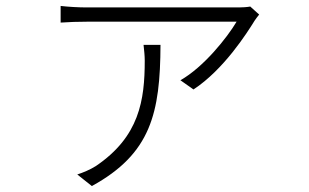

<svg xmlns="http://www.w3.org/2000/svg" viewBox="-20 -558 1040 646"><path d="M463 -407C465 -388 467 -371 467 -354C467 -221 449 -98 302 1C283 13 259 23 240 29L289 68C488 -41 519 -178 520 -407ZM822 -536C812 -534 795 -533 784 -533H272C244 -533 210 -535 184 -538V-482C211 -484 244 -485 272 -485H776C744 -431 665 -332 587 -288L631 -257C733 -324 811 -447 837 -489C841 -495 847 -503 852 -509Z"/></svg>

Font: Genne Gothic Light
Style: Regular
Weight: 300
Designer: Ryoko NISHIZUKA (kana & ideographs); Paul D. Hunt (Latin, Greek & Cyrillic); Wenlong ZHANG (bopomofo); Sandoll Communica
Foundry: Adobe Systems Incorporated
Version: Version 1.004;PS 1.004;hotconv 16.6.51;makeotf.lib2.5.65220